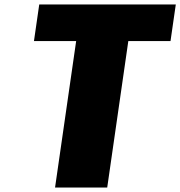

<svg xmlns="http://www.w3.org/2000/svg" viewBox="-20 -845 812 865"><path d="M133 -660H323.1L228 0H463L558.1 -660H748.2L772 -825H156.8Z"/></svg>

Font: Blink
Style: WideObl
Weight: 400
Designer: Mew Too
Foundry: Cannot Into Space Fonts
Version: Version 001.000